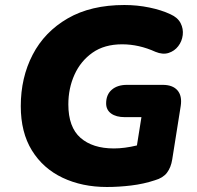

<svg xmlns="http://www.w3.org/2000/svg" viewBox="-20 -736 787 767"><path d="M407 11Q308 11 230 -26Q152 -63 107.5 -135Q63 -207 63 -312Q63 -426 110.5 -517.5Q158 -609 250.5 -662.5Q343 -716 477 -716Q528 -716 576.5 -706Q625 -696 661 -679Q690 -666 701.5 -643.5Q713 -621 710 -596Q707 -571 692 -551.5Q677 -532 653.5 -524.5Q630 -517 601 -529Q535 -559 468 -559Q397 -559 349.5 -525.5Q302 -492 277.5 -437.5Q253 -383 253 -319Q253 -228 301.5 -185.5Q350 -143 435 -143Q477 -143 527 -155L545 -268H479Q444 -268 424 -282.5Q404 -297 404 -323Q404 -358 426.5 -377.5Q449 -397 487 -397H630Q670 -397 689 -375Q708 -353 702 -313L668 -99Q663 -67 647 -46Q631 -25 599 -16Q554 -1 504 5Q454 11 407 11Z"/></svg>

Font: Nunito Black
Style: Italic
Weight: 900
Italic angle: -9°
Designer: Vernon Adams
Foundry: Vernon Adams
Version: Version 3.601; ttfautohint (v1.8.2.53-6de2)